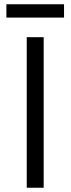

<svg xmlns="http://www.w3.org/2000/svg" viewBox="-20 -881 331 901"><path d="M185 0H105.5V-706.5H185ZM280.5 -798.5H10V-861H280.5Z"/></svg>

Font: Acari Sans
Style: Regular
Weight: 400
Designer: Alfredo Marco Pradil and Stefan Peev (font) & Cristiano Sobral (main changes)
Foundry: Alfredo Marco Pradil and Stefan Peev (font) & Cristiano Sobral (main changes)
Version: Version 1.063; ttfautohint (v1.8.3)